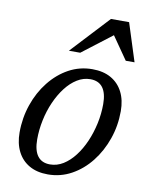

<svg xmlns="http://www.w3.org/2000/svg" viewBox="-80 -748 638 818"><g transform="rotate(10 239.0 -339.5)"><path d="M293.5 -464.5Q341 -464.5 374.2 -445.5Q407.5 -426.5 425.2 -391.8Q443 -357 443 -309Q443 -246 423 -188.8Q403 -131.5 367.8 -86.8Q332.5 -42 285.2 -16Q238 10 183 10Q136 10 102.8 -9Q69.5 -28 51.8 -63Q34 -98 34 -145.5Q34 -208.5 53.8 -266Q73.5 -323.5 109 -368.2Q144.5 -413 191.5 -438.8Q238.5 -464.5 293.5 -464.5ZM185 -33.5Q215 -33.5 242 -50.2Q269 -67 291.2 -96Q313.5 -125 329.8 -162.5Q346 -200 355 -241.8Q364 -283.5 364 -325.5Q364 -373 346 -397Q328 -421 292 -421Q262 -421 235 -404.2Q208 -387.5 185.8 -358.5Q163.5 -329.5 147 -292Q130.5 -254.5 121.8 -212.8Q113 -171 113 -129.5Q113 -82 131 -57.8Q149 -33.5 185 -33.5ZM180.5 -524.5 333.5 -689H412L464.5 -524.5H426.5L352.5 -631H368.5L229.5 -524.5Z"/></g></svg>

Font: Newsreader 14pt
Style: Italic
Weight: 400
Italic angle: -17°
Designer: Hugues Gentile
Foundry: Production Type
Version: Version 1.003